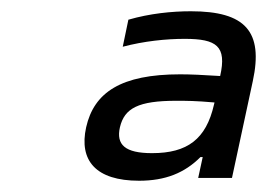

<svg xmlns="http://www.w3.org/2000/svg" viewBox="-20 -694 474 341"><path d="M319 -674C285 -674 246 -670 208 -659L198 -611C236 -621 275 -625 308 -625C365 -625 383 -612 371 -559C340 -561 318 -562 300 -562C195 -562 147 -530 133 -468C120 -409 150 -373 227 -373C274 -373 308 -387 336 -415H340L332 -378H392L429 -550C448 -638 416 -674 319 -674ZM193 -468C201 -502 226 -515 293 -515C311 -515 327 -515 361 -512L360 -508C346 -447 313 -422 250 -422C202 -422 186 -437 193 -468Z"/></svg>

Font: LT Wave Light
Style: Italic
Weight: 300
Designer: Daniel Lyons
Version: Version 2.5 (Glyphs App)